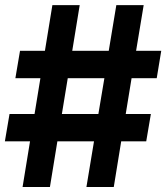

<svg xmlns="http://www.w3.org/2000/svg" viewBox="-20 -748 665 768"><path d="M325.7 0 356 -182.6H209.5L179.7 0H70.3L100.1 -182.6H-0.5L18.1 -292H118.2L141.6 -435.1H41.5L60.1 -544.9H159.7L189.5 -727.5H298.8L269 -544.9H415L445.3 -727.5H554.7L524.4 -544.9H625L606.9 -435.1H506.3L482.9 -292H583.5L564.9 -182.6H464.8L435.1 0ZM227.5 -292H373.5L397.5 -435.1H251Z"/></svg>

Font: Inter Display
Style: Bold
Weight: 700
Designer: Rasmus Andersson
Foundry: rsms
Version: Version 4.001;git-9221beed3